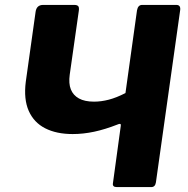

<svg xmlns="http://www.w3.org/2000/svg" viewBox="-20 -762 766 782"><path d="M456 0Q437 0 440 -16L472 -250Q474 -262 459 -255Q408 -235 363.5 -225.5Q319 -216 276 -216Q210 -216 164 -239.5Q118 -263 97 -310.5Q76 -358 85 -429L125 -714Q129 -742 156 -742H282Q294 -742 298.5 -737Q303 -732 301 -718L264 -458Q259 -422 268.5 -398Q278 -374 301.5 -361Q325 -348 363 -348Q392 -348 423 -356Q454 -364 491 -383L538 -720Q542 -742 559 -742H698Q716 -742 714 -722L615 -19Q612 0 596 0Z"/></svg>

Font: Libre Franklin
Style: Bold Italic
Weight: 700
Italic angle: -8°
Designer: Pablo Impallari, Rodrigo Fuenzalida, Nhung Nguyen
Foundry: Impallari Type
Version: Version 3.000